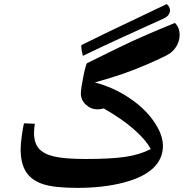

<svg xmlns="http://www.w3.org/2000/svg" viewBox="-20 -891 912 931"><path d="M354 20Q243.2 20 188 1.7Q132.8 -16.6 106.4 -57.4Q80.1 -98.1 80.1 -168.9Q80.1 -192.9 85.7 -233.2Q91.3 -273.4 96.2 -293L148.9 -291Q145 -265.1 145 -247.1Q145 -197.3 168.7 -170.4Q192.4 -143.6 244.1 -131.8Q295.9 -120.1 397 -120.1Q513.7 -120.1 584.2 -129.9Q654.8 -139.6 710.9 -168Q688 -212.4 628.9 -264.2Q569.8 -315.9 482.9 -365.2Q467.8 -360.8 453.1 -360.8Q421.4 -360.8 396.7 -383.3Q372.1 -405.8 372.1 -437Q372.1 -460.9 384.3 -521Q396.5 -581.1 402.8 -585Q570.3 -668 619.4 -690.4Q668.5 -712.9 730.5 -739.3Q792.5 -765.6 828.1 -779.8Q851.1 -757.8 851.1 -721.2Q851.1 -691.9 834.7 -665.3Q818.4 -638.7 789.6 -623.5Q760.7 -608.4 700.7 -582Q640.6 -555.7 581.5 -534.9Q522.5 -514.2 439.9 -491.2Q527.8 -468.3 603.8 -418.2Q679.7 -368.2 724.9 -304Q770 -239.7 770 -183.1Q770 -121.1 722.9 -75.9Q675.8 -30.8 578.4 -5.4Q481 20 354 20ZM381.8 -620.1Q374 -652.8 374 -666Q374 -671.9 376 -672.9L493.2 -730.5L788.1 -871.1Q804.2 -858.9 804.2 -841.3L803.7 -834Q798.8 -812.5 774.9 -801.8Q542 -697.3 381.8 -620.1Z"/></svg>

Font: Droid Arabic Naskh
Style: Bold
Weight: 700
Designer: Pascal Zoghbi
Foundry: Ascender Corporation
Version: Version 1.00